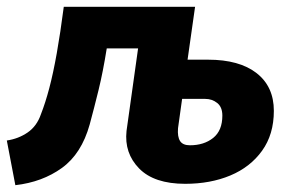

<svg xmlns="http://www.w3.org/2000/svg" viewBox="-23 -530 853 563"><path d="M22 13 -3 -118Q31 -123 58 -141.5Q85 -160 97 -195Q110 -228 121.5 -271.5Q133 -315 143.5 -374Q154 -433 164 -510H549L382 -388H290Q279 -319 266 -266Q253 -213 240 -165Q216 -79 158.5 -37.5Q101 4 22 13ZM520 9Q429 9 385 -36Q341 -81 348 -146L399 -510H549L527 -355H587Q679 -355 729.5 -315.5Q780 -276 780 -205Q780 -136 745.5 -88Q711 -40 652.5 -15.5Q594 9 520 9ZM534 -104Q575 -104 602 -125.5Q629 -147 629 -191Q629 -216 614 -228Q599 -240 579 -240H511L499 -154Q497 -129 505 -116.5Q513 -104 534 -104Z"/></svg>

Font: Finlandica
Style: Italic
Weight: 400
Italic angle: -8°
Designer: Niklas Ekholm, Juho Hiilivirta, Jaakko Suomalainen
Foundry: Helsinki Type Studio
Version: Version 1.064